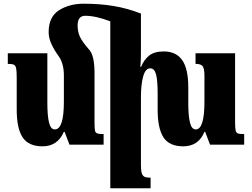

<svg xmlns="http://www.w3.org/2000/svg" viewBox="-20 -779 1358 1034"><path d="M1295 -57V0H1111L1085 -69H1081Q1049 9 967 9Q892 9 860.5 -39Q829 -87 829 -190V-276Q829 -345 820.5 -378Q812 -411 789 -411Q763 -411 751 -367Q739 -323 739 -257V110Q739 140 743.5 154Q748 168 758.5 173Q769 178 791 178V235H574V-664Q496 -694 439 -694Q398 -694 398 -642Q398 -609 410 -582Q422 -555 464 -507Q489 -474 489 -385V-121Q489 -88 491.5 -76Q494 -64 503.5 -60.5Q513 -57 538 -57V0H354L328 -69H324Q290 9 209 9Q134 9 102 -39Q70 -87 70 -190V-360Q70 -396 67 -411Q64 -426 54.5 -430.5Q45 -435 22 -435V-492H235V-225Q235 -156 244 -119Q253 -82 275 -82Q324 -82 324 -231V-374Q324 -435 297 -475Q270 -512 256 -544Q242 -576 242 -606Q242 -688 297.5 -723.5Q353 -759 431 -759Q519 -759 593 -746.5Q667 -734 739 -706V-493Q739 -455 736 -419H740Q755 -457 783 -479.5Q811 -502 862 -502Q928 -502 961 -455.5Q994 -409 994 -309V-225Q994 -156 1003 -119Q1012 -82 1034 -82Q1081 -82 1081 -231V-371Q1081 -411 1071 -423Q1061 -435 1033 -435V-492H1246V-121Q1246 -89 1249 -76.5Q1252 -64 1261 -60.5Q1270 -57 1295 -57Z"/></svg>

Font: Noto Serif Armenian Black Cond
Style: Regular
Weight: 900
Width: 3
Designer: Monotype Design team
Foundry: Monotype Imaging Inc.
Version: Version 1.000